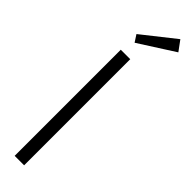

<svg xmlns="http://www.w3.org/2000/svg" viewBox="-314 -893 875 875"><g transform="rotate(45 124.0 -455.0)"><path d="M248 -861 76 -751 54 -785 212 -910ZM115 0H54V-684H115Z"/></g></svg>

Font: Bellota
Style: Regular
Weight: 400
Designer: Kemie Guaida
Foundry: Kemie Guaida
Version: Version 1.000;PS 002.000;hotconv 1.0.70;makeotf.lib2.5.58329